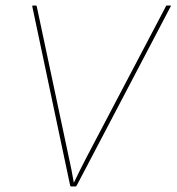

<svg xmlns="http://www.w3.org/2000/svg" viewBox="-20 -675 639 695"><path d="M238 0Q235 0 234 -3L97 -651Q96 -654 97.5 -654.5Q99 -655 101 -655H109Q112 -655 113 -652L229 -106Q234 -84 238.5 -61Q243 -38 247 -15H248Q259 -38 271 -62Q283 -86 295 -109L581 -653Q582 -655 583 -655Q584 -655 585 -655H596Q598 -655 598.5 -654.5Q599 -654 598 -652L258 -4Q256 0 253 0Z"/></svg>

Font: Sofia Sans Hairline
Style: Italic
Weight: 1
Italic angle: -9°
Designer: Botio Nikoltchev, Ani Petrova
Foundry: lettersoup
Version: Version 4.102